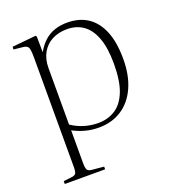

<svg xmlns="http://www.w3.org/2000/svg" viewBox="-135 -623 837 939"><g transform="rotate(-20 284.0 -153.0)"><path d="M41 216V201L85 196Q101 194 106 185.5Q111 177 111 152V-417Q111 -455 105.5 -468Q100 -481 78 -483L30 -488L31 -502L154 -514L159 -509L160 -428H161Q179 -460 202.5 -481Q226 -502 256 -512Q286 -522 320 -522Q384 -522 428 -492.5Q472 -463 495.5 -405.5Q519 -348 519 -261Q519 -176 491 -114Q463 -52 412 -19Q361 14 293 14Q258 14 225 5.5Q192 -3 160 -20V152Q160 175 165 184.5Q170 194 187 196L251 202V216ZM298 -8Q348 -8 386.5 -32.5Q425 -57 446.5 -111Q468 -165 468 -255Q468 -337 448.5 -389.5Q429 -442 393.5 -467Q358 -492 309 -492Q265 -492 231.5 -474.5Q198 -457 179 -423.5Q160 -390 160 -343V-50Q191 -29 226 -18.5Q261 -8 298 -8Z"/></g></svg>

Font: Literata 60pt ExtraLight
Style: Regular
Weight: 250
Designer: Latin by Veronika Burian and Jose Scaglione. Greek by Irene Vlachou. Cyrillic by Vera Evstafieva.
Foundry: TypeTogether
Version: Version 3.103;gftools[0.9.29]